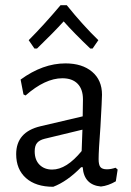

<svg xmlns="http://www.w3.org/2000/svg" viewBox="-20 -709 502 736"><path d="M212 -689C168.7 -637.7 128 -593 90 -555L112 -523H122C164.7 -564.3 198.7 -599 224 -627C250.7 -597 284.7 -562.3 326 -523H335L357 -555C317.7 -593 277.3 -637.7 236 -689ZM333 -434C307.7 -455.3 273.7 -466 231 -466C173 -466 115.7 -445.3 59 -404L70 -347L78 -343C128 -387 175 -409 219 -409C244.3 -409 263.8 -402 277.5 -388C291.2 -374 298 -354 298 -328L297 -263L135 -225C73 -210.3 42 -174.7 42 -118C42 -79.3 54.5 -48.8 79.5 -26.5C104.5 -4.2 139.3 7 184 7C219.3 -6.3 255 -31.3 291 -68H297C300.3 -22.7 323.7 2 367 6C385.7 4 404.7 -2.7 424 -14L431 -59L423 -66C411 -62 400 -60 390 -60C378 -60 369.7 -62.8 365 -68.5C360.3 -74.2 358 -84.3 358 -99C358 -119.7 360.3 -161 365 -223C369 -293.7 371 -334.7 371 -346C371 -383.3 358.3 -412.7 333 -434ZM122 -161C128 -168.3 137.7 -173.7 151 -177L296 -212L293 -130C254.3 -82.7 216.7 -59 180 -59C160 -59 143.8 -65.2 131.5 -77.5C119.2 -89.8 113 -107 113 -129C113 -143 116 -153.7 122 -161Z"/></svg>

Font: Alegreya Sans
Style: Regular
Weight: 400
Designer: Juan Pablo del Peral
Foundry: Huerta Tipografica
Version: Version 1.000;PS 001.000;hotconv 1.0.70;makeotf.lib2.5.58329